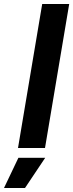

<svg xmlns="http://www.w3.org/2000/svg" viewBox="-76 -740 366 960"><path d="M135 -720H270L149 0H14ZM16 49H150L49 200H-56Z"/></svg>

Font: Oak Sans
Style: Bold Italic
Weight: 700
Italic angle: -9.5°
Foundry: Erik Kennedy, Walven
Version: Version 1.000